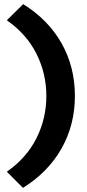

<svg xmlns="http://www.w3.org/2000/svg" viewBox="-20 -722 421 928"><path d="M91 186 13 108Q108 42 156 -53.5Q204 -149 204 -258Q204 -367 156 -462.5Q108 -558 13 -624L92 -702Q214 -626 278 -512Q342 -398 342 -258Q342 -119 277.5 -4.5Q213 110 91 186Z"/></svg>

Font: Readex Pro SemiBold
Style: Regular
Weight: 600
Designer: Bonnie Shaver-Troup, Thomas Jockin
Foundry: Lexend
Version: Version 1.204